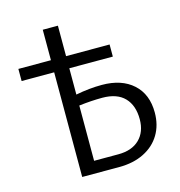

<svg xmlns="http://www.w3.org/2000/svg" viewBox="-113 -879 919 980"><g transform="rotate(-15 346.0 -389.0)"><path d="M644 -222Q644 -156 614 -106Q584 -56 528 -28Q472 0 397 0H201V-553H29V-617H201V-778H281V-617H511V-553H281V-414Q353 -428 419 -428Q523 -428 583.5 -373.5Q644 -319 644 -222ZM561 -209Q561 -282 521.5 -323Q482 -364 404 -364Q347 -364 281 -356V-64H409Q481 -64 521 -103Q561 -142 561 -209Z"/></g></svg>

Font: Ysabeau Medium
Style: Regular
Weight: 500
Designer: Christian Thalmann (Catharsis Fonts)
Version: Version 0.003